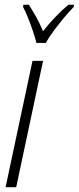

<svg xmlns="http://www.w3.org/2000/svg" viewBox="-20 -785 330 805"><path d="M3.4 0 116.2 -529.8H160.6L47.9 0ZM132.8 -605Q128.4 -624 118.4 -653.6Q108.4 -683.1 96.9 -711.7Q85.4 -740.2 76.7 -755.9L78.1 -765.1H101.1Q113.8 -745.1 130.4 -716.1Q147 -687 160.2 -654.3Q183.6 -683.6 210.7 -712.4Q237.8 -741.2 267.1 -765.1H290L289.1 -755.9Q271.5 -738.3 249 -711.4Q226.6 -684.6 205.6 -656.2Q184.6 -627.9 171.9 -605Z"/></svg>

Font: Open Sans Condensed Light
Style: Italic
Weight: 300
Width: 3
Italic angle: -12°
Designer: Monotype Design Team
Foundry: Monotype Imaging Inc.
Version: Version 3.000; ttfautohint (v1.8.4)